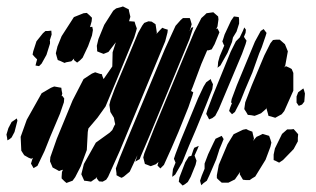

<svg xmlns="http://www.w3.org/2000/svg" viewBox="-24 -568 979 595"><path d="M392 -452 337 -319 303 -238 278 -203 250 -170 248 -159 245 -103 226 -52 209 -19 201 -8 190 -4 182 -1 175 -7 167 -15V-21L168 -35L171 -42L167 -41L159 -38L152 -42L139 -49L137 -54L131 -68L132 -81L152 -138L201 -257L235 -323L261 -340L271 -344L286 -339L292 -338L293 -333L297 -323L324 -362L325 -406L335 -437L312 -407L297 -401L284 -406L277 -409V-414L276 -426L281 -447L299 -491L327 -535L336 -542L351 -546L357 -548L367 -543L375 -539L376 -533L380 -516L377 -506L376 -502H381L393 -501L396 -491L400 -480L398 -472ZM560 -236 529 -159 507 -108 484 -57 473 -46 464 -55 467 -66 459 -59 443 -53 433 -57 425 -60 423 -68 420 -80 423 -92 454 -171 549 -400 578 -469 600 -512 610 -521 616 -527 630 -529 637 -530 644 -524 652 -517 653 -508 650 -486 646 -478 650 -480 656 -468 652 -458 641 -431 632 -415 622 -412H618L600 -370L573 -298L568 -286L575 -282L572 -271ZM249 -425 232 -389 224 -381 215 -374 205 -382 206 -388H207L197 -378L181 -375L176 -373L163 -379L155 -382L152 -392L149 -403L154 -424L167 -456L205 -515L235 -527L245 -528L253 -521L261 -513L260 -502L255 -484L262 -485L264 -475L261 -458ZM681 -404 659 -365 650 -358 651 -363 652 -376 657 -394 671 -427 669 -430 665 -440 667 -445 672 -461 692 -504 701 -517 709 -516 716 -515 717 -507V-495L709 -470L698 -452L695 -438ZM563 -446 441 -151 412 -83 409 -75 395 -67 397 -72 402 -87 378 -36 360 -21 353 -17 348 -19 337 -25V-31L335 -46L347 -79L372 -140L487 -416L520 -488L536 -506L543 -512H558H564L566 -507L570 -493L567 -482L563 -471L569 -482L575 -484L573 -477ZM488 -440 347 -100 311 -20 305 -11 294 -5 283 -6 276 -15 277 -20 274 -16 258 -5 246 -7 237 -8 228 -28 230 -36 236 -60 273 -126 316 -157 324 -165 330 -178 333 -183 331 -192 329 -203 318 -221 315 -243 318 -256 332 -294 372 -389 404 -466 417 -489 423 -497 436 -502 446 -501 458 -493 459 -487 462 -467 461 -463 473 -476 479 -482 486 -479 496 -476 495 -467ZM726 -401 654 -230 643 -209 634 -202 624 -198 619 -208 615 -215 619 -228 636 -273 691 -408 707 -440 719 -452 729 -473 733 -483 738 -476 737 -466 732 -454 735 -449 740 -442 737 -431ZM758 -343 735 -289 721 -254 704 -221 695 -214 686 -224 689 -234 695 -249 692 -250 694 -261 710 -304 766 -439 784 -472 793 -478 802 -466 799 -456 787 -421 779 -402ZM120 -398 105 -371 97 -363 86 -365 88 -373 91 -384 83 -392 77 -399 79 -409 89 -440 109 -465 117 -472H125L135 -473L136 -461L130 -442H131V-433ZM885 -287 857 -224 849 -214 829 -203 816 -207 808 -209 806 -217 802 -231 803 -235 801 -231 785 -217 773 -212 765 -209 754 -211 744 -212 740 -219 733 -230 736 -251 756 -303 795 -396 814 -434 822 -444 831 -445H843L851 -438L859 -431L868 -409L860 -365L857 -359L862 -363L873 -358L880 -354L885 -342ZM541 -65 519 -27 510 -20V-26L512 -44L520 -64L515 -76L520 -91L536 -133L590 -264L607 -300L615 -313L629 -323L631 -317L636 -307L634 -292L615 -244L583 -166L562 -117L553 -95ZM162 -216 132 -145 114 -100 92 -54 80 -47 72 -61 76 -74 78 -79 73 -76 65 -79 51 -87 42 -101 40 -144 59 -197 105 -279 134 -296 144 -300 155 -298 166 -296 167 -288 169 -278 167 -270 169 -271 175 -263 174 -251ZM895 -250V-269L900 -282L916 -294L918 -289L921 -278L919 -253L912 -244L902 -240ZM21 -159 12 -142 6 -137 -1 -133 -2 -141 -4 -151 2 -171 12 -190 21 -196 28 -201 30 -194ZM799 -73 767 -21 757 -15 750 -10H738L729 -11L726 -16L719 -28L720 -35L704 -12L684 -2H663L654 -10L648 -16V-25L654 -57L681 -121L700 -152L729 -166L739 -168L747 -164L758 -160L760 -151L763 -139L761 -131L764 -136L771 -144L780 -148L790 -153L800 -150L810 -147L814 -136L817 -126L814 -113ZM886 -106 853 -72 841 -64 829 -70 824 -72V-78V-89L828 -108L850 -153L866 -167H878L886 -168L894 -159L900 -152L899 -141V-130ZM625 -25 617 -8 606 0 600 6 598 0 596 -8 601 -23 610 -45V-61L621 -90L638 -126L644 -138L663 -147L669 -137L663 -122L655 -103V-102L646 -74ZM567 -20 558 -4 549 3 542 7 536 1 530 -5 532 -18 550 -65 561 -83 569 -85 575 -103 578 -110 592 -116 588 -106 579 -86 580 -83 585 -70 582 -57Z"/></svg>

Font: Rubik Marker Hatch
Style: Regular
Weight: 400
Designer: Hubert and Fischer, NaN
Foundry: Hubert & Fischer, NaN
Version: Version 2.200